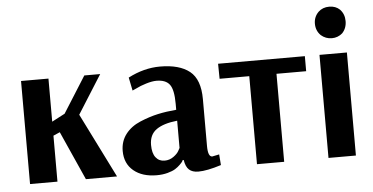

<svg xmlns="http://www.w3.org/2000/svg" viewBox="-51 -822 1802 928"><g transform="rotate(-5 850.5 -358.5)"><path d="M60 0V-500H193V-291L256 -324L367 -500H444L326 -313L482 0H331L225 -237L193 -223V0Z M674 11Q604 11 562 -24Q520 -59 520 -120Q520 -167 546.5 -201.5Q573 -236 618.5 -255Q664 -274 705.5 -283Q747 -292 795 -296V-325Q795 -393 776 -418.5Q757 -444 712 -444Q691 -444 661.5 -435Q632 -426 613 -416L593 -407L580 -471Q657 -511 735 -511Q829 -511 878.5 -471.5Q928 -432 928 -336V-109Q928 -56 949 -56L983 -63L987 -11Q918 11 876 11Q847 11 831 -3.5Q815 -18 810 -51H805Q804 -48 801.5 -44Q799 -40 788.5 -29.5Q778 -19 764.5 -10.5Q751 -2 727 4.5Q703 11 674 11ZM718 -56Q742 -56 761.5 -70Q781 -84 788 -98L795 -111V-243Q728 -236 693.5 -211.5Q659 -187 659 -137Q659 -97 675 -76.5Q691 -56 718 -56Z M1161 0V-427H1017L1016 -500H1437V-427H1293V0Z M1575 -575Q1545 -575 1522 -595Q1499 -618 1499 -652Q1499 -685 1522 -708Q1543 -728 1575 -728Q1606 -728 1626 -709Q1648 -686 1648 -652Q1648 -617 1626 -594Q1604 -575 1575 -575ZM1508 0V-500H1641V0Z"/></g></svg>

Font: Arsenal
Style: Bold
Weight: 700
Designer: Andrij Shevchenko
Foundry: Stairsfor
Version: Version 2.001;PS 002.001;hotconv 1.0.88;makeotf.lib2.5.64775